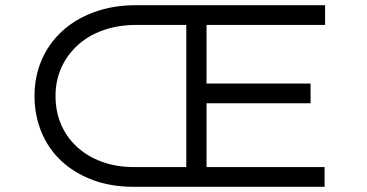

<svg xmlns="http://www.w3.org/2000/svg" viewBox="-20 -720 1414 740"><path d="M496 0Q406 0 335.5 -27Q265 -54 215.5 -100.5Q166 -147 139.5 -211.5Q113 -276 113 -350Q113 -424 140 -487.5Q167 -551 218 -598.5Q269 -646 342 -673Q415 -700 505 -700H1233V-624H776V-398H1177V-322H776V-76H1231V0ZM194 -350Q194 -292 214.5 -242.5Q235 -193 275 -155.5Q315 -118 371.5 -97Q428 -76 498 -76H698V-624H507Q435 -624 376.5 -603Q318 -582 277.5 -544Q237 -506 215.5 -457Q194 -408 194 -350Z"/></svg>

Font: Lexend Tera Light
Style: Regular
Weight: 300
Designer: Bonnie Shaver-Troup, Thomas Jockin
Foundry: Lexend
Version: Version 1.007